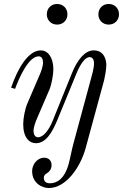

<svg xmlns="http://www.w3.org/2000/svg" viewBox="-20 -710 620 968"><path d="M216 -638C216 -608 238 -586 268 -586C298 -586 320 -608 320 -638C320 -668 298 -690 268 -690C238 -690 216 -668 216 -638ZM476 -638C476 -608 498 -586 528 -586C558 -586 580 -608 580 -638C580 -668 558 -690 528 -690C498 -690 476 -668 476 -638ZM36 -268 56 -262C75 -314 123 -426 175 -426C191 -426 197 -411 197 -394C197 -376 186 -346 181 -335L117 -186C106 -160 97 -113 97 -84C97 -16 128 12 161 12C211 12 243 -41 270 -107L364 -336C384 -385 408 -422 432 -422C448 -422 454 -406 454 -392C454 -364 444 -335 440 -318L351 11C343 39 333 92 326 117C305 193 266 214 232 214C212 214 201 205 201 186C201 173 209 168 217 163C232 154 240 139 240 123C240 100 226 85 202 85C172 85 142 115 142 153C142 214 193 238 226 238C312 238 385 135 412 36L505 -306C509 -323 516 -360 516 -382C516 -407 506 -456 452 -456C407 -456 369 -406 343 -342L246 -102C228 -56 199 -18 172 -18C156 -18 149 -33 149 -50C149 -68 160 -98 165 -109L229 -258C239 -281 249 -331 249 -360C249 -424 219 -456 186 -456C121 -456 68 -362 36 -268Z"/></svg>

Font: Old Standard
Style: Italic
Weight: 400
Italic angle: -15.2°
Designer: Alexey Kryukov <alexios@thessalonica.org.ru>
Version: Version 2.0